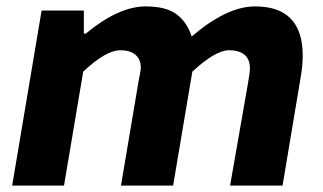

<svg xmlns="http://www.w3.org/2000/svg" viewBox="-20 -580 1009 600"><path d="M110 -547H242V-475H248Q351 -560 435 -560Q498 -560 531 -536Q564 -512 579 -466Q689 -560 777 -560Q926 -560 926 -406Q926 -377 920 -341L863 0H699L755 -320Q761 -354 761 -366Q761 -395 744 -409Q727 -423 696 -423Q653 -423 581 -356L521 0H358L412 -320L416 -342Q420 -362 420 -368Q420 -395 403 -409Q386 -423 356 -423Q311 -423 240 -356L180 0H18Z"/></svg>

Font: Nebula Sans Bold
Style: Regular
Weight: 700
Italic angle: -9°
Designer: Paul D. Hunt for Adobe (as Source Sans)
Foundry: Nebula Entertainment & Broadcasting LLC
Version: Version 1.010